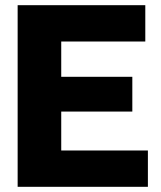

<svg xmlns="http://www.w3.org/2000/svg" viewBox="-20 -720 620 740"><path d="M48 0V-700H540V-560H216V-424H490V-290H216V-140H550V0Z"/></svg>

Font: Tektur
Style: Bold
Weight: 700
Designer: Adam Jagosz
Foundry: Adam Jagosz
Version: Version 1.005;gftools[0.9.30]